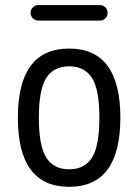

<svg xmlns="http://www.w3.org/2000/svg" viewBox="-20 -720 540 750"><path d="M129.9 -700.2H370.1Q382.8 -700.2 391.6 -691.4Q400.4 -682.6 400.4 -669.9Q400.4 -657.2 391.6 -648.4Q382.8 -639.6 370.1 -639.6H129.9Q117.2 -639.6 108.4 -648.4Q99.6 -657.2 99.6 -669.9Q99.6 -682.6 108.4 -691.4Q117.2 -700.2 129.9 -700.2ZM339.4 -415.5Q310.5 -460.9 250 -460.9Q189.5 -460.9 160.6 -415.5Q131.8 -370.1 131.8 -260.3Q131.8 -150.4 160.6 -104.5Q189.5 -58.6 250 -58.6Q310.5 -58.6 339.4 -104.5Q368.2 -150.4 368.2 -260.3Q368.2 -370.1 339.4 -415.5ZM450.2 -260.3Q450.2 9.8 250 9.8Q49.8 9.8 49.8 -260.3Q49.8 -530.3 250 -530.3Q450.2 -530.3 450.2 -260.3Z"/></svg>

Font: Rounded-X Mgen+ 1m regular
Style: Regular
Weight: 400
Designer: [Source Han Sans]
Ryoko NISHIZUKA  (kana & ideographs); Paul D. Hunt (Latin, Greek & Cyrillic); Wenlong ZHANG  (bopomofo
Version: Version 1.059.20150602